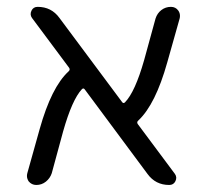

<svg xmlns="http://www.w3.org/2000/svg" viewBox="-20 -562 603 560"><path d="M490.2 -54.7Q497.1 -44.9 491.7 -33.7Q486.3 -22.5 473.6 -22.5Q433.6 -22.5 410.2 -54.7L227.5 -300.8Q223.6 -306.6 218.8 -301.8Q190.4 -271.5 164.1 -178.7L130.9 -56.6Q126 -42 113.8 -32.2Q101.6 -22.5 85.9 -22.5Q72.3 -22.5 63.5 -33.2Q58.6 -41 58.6 -48.8Q58.6 -52.7 59.6 -56.6L95.7 -185.5Q129.9 -307.6 179.7 -353.5Q185.5 -358.4 181.6 -364.3L73.2 -509.8Q66.4 -519.5 71.8 -530.8Q77.1 -542 89.8 -542Q129.9 -542 153.3 -509.8L335.9 -264.6Q339.8 -258.8 344.7 -263.7Q374 -293.9 400.4 -386.7L433.6 -507.8Q438.5 -523.4 450.7 -532.7Q462.9 -542 478.5 -542Q492.2 -542 500 -531.2Q504.9 -524.4 504.9 -515.6Q504.9 -511.7 503.9 -507.8L467.8 -379.9Q433.6 -257.8 383.8 -210.9Q377.9 -206.1 381.8 -200.2Z"/></svg>

Font: Gen Jyuu Gothic Normal
Style: Regular
Weight: 300
Designer: [Source Han Sans]
Ryoko NISHIZUKA  (kana & ideographs); Paul D. Hunt (Latin, Greek & Cyrillic); Wenlong ZHANG  (bopomofo
Version: Version 1.002.20150607